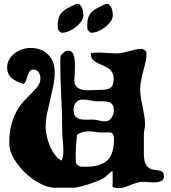

<svg xmlns="http://www.w3.org/2000/svg" viewBox="-20 -970 887 997"><path d="M138 -721Q195 -721 229.5 -687Q264 -653 264 -596Q264 -558 256.5 -522.5Q249 -487 240.5 -451.5Q232 -416 224.5 -380.5Q217 -345 217 -308Q217 -288 223 -262Q229 -236 239.5 -211Q250 -186 265.5 -165.5Q281 -145 300 -136Q305 -148 307 -161Q309 -174 309 -188Q309 -214 306 -239.5Q303 -265 303 -291Q303 -381 298 -469.5Q293 -558 293 -648Q293 -656 293.5 -664.5Q294 -673 295 -681Q303 -691 312.5 -699Q322 -707 335 -707Q354 -707 361 -687.5Q368 -668 369 -642.5Q370 -617 368 -592Q366 -567 366 -555Q366 -530 378.5 -518.5Q391 -507 409.5 -503.5Q428 -500 449.5 -501.5Q471 -503 489 -503Q506 -503 521 -504Q536 -505 547 -510Q558 -515 564 -527Q570 -539 570 -561Q570 -582 561.5 -595.5Q553 -609 539.5 -617.5Q526 -626 511 -632Q496 -638 482.5 -645Q469 -652 460.5 -662Q452 -672 452 -689V-694Q486 -699 519.5 -696Q553 -693 586 -693Q603 -693 619 -696.5Q635 -700 651 -704.5Q667 -709 682.5 -712.5Q698 -716 714 -716Q724 -716 732.5 -708.5Q741 -701 741 -691Q741 -671 736 -649Q731 -627 724.5 -603Q718 -579 713 -554.5Q708 -530 708 -506Q708 -483 712 -460.5Q716 -438 720.5 -415.5Q725 -393 729 -370.5Q733 -348 733 -324Q733 -310 730 -296.5Q727 -283 727 -269V-172Q727 -139 734.5 -122Q742 -105 754 -97.5Q766 -90 779 -88.5Q792 -87 804 -85Q816 -83 823.5 -77Q831 -71 831 -54Q831 -37 819 -31Q807 -25 790 -23.5Q773 -22 755.5 -24Q738 -26 727 -26Q708 -26 691 -21Q674 -16 658.5 -9.5Q643 -3 627.5 2Q612 7 595 7Q577 7 564 0Q565 -11 565 -20.5Q565 -30 565 -41Q565 -52 565 -62Q565 -72 564 -83Q550 -73 538 -61Q526 -49 511 -41Q498 -35 478 -27Q458 -19 436 -12Q414 -5 393 0Q372 5 358 5H266Q230 5 188 -17Q146 -39 110.5 -73Q75 -107 51.5 -147.5Q28 -188 28 -225Q28 -284 40 -326.5Q52 -369 70 -399Q88 -429 109 -450.5Q130 -472 148 -490Q166 -508 178 -525Q190 -542 190 -564Q190 -579 181 -594Q172 -609 155 -609Q141 -609 134.5 -600Q128 -591 124 -579Q120 -567 116 -554Q112 -541 103 -534Q70 -542 43.5 -562.5Q17 -583 17 -620Q17 -643 28 -661.5Q39 -680 56.5 -693.5Q74 -707 95.5 -714Q117 -721 138 -721ZM362 -401Q362 -377 371.5 -366Q381 -355 396 -351.5Q411 -348 428 -348.5Q445 -349 460 -349Q477 -349 493 -344.5Q509 -340 525 -340Q547 -340 559 -358.5Q571 -377 571 -397Q571 -417 563.5 -427Q556 -437 544 -440.5Q532 -444 517.5 -444Q503 -444 489 -444Q469 -444 449.5 -448.5Q430 -453 410 -453Q387 -453 374.5 -437.5Q362 -422 362 -401ZM380 -270Q377 -243 375 -216.5Q373 -190 373 -163Q373 -143 374 -129Q375 -115 396 -105L424 -104Q501 -104 536.5 -136.5Q572 -169 572 -249Q572 -258 569 -267Q566 -276 558 -281Q546 -283 533.5 -282.5Q521 -282 508 -282Q491 -282 475 -285Q459 -288 442 -288Q425 -288 409.5 -284Q394 -280 380 -270ZM534 -950Q543 -950 549.5 -943.5Q556 -937 559.5 -927.5Q563 -918 564.5 -908Q566 -898 566 -891Q566 -874 554.5 -858Q543 -842 526 -829Q509 -816 490 -808Q471 -800 456 -800Q449 -800 443.5 -806Q438 -812 434 -817L433 -838Q433 -864 439 -880.5Q445 -897 457 -908.5Q469 -920 485.5 -928.5Q502 -937 523 -947Q527 -950 534 -950ZM381 -950Q390 -950 396.5 -943.5Q403 -937 406.5 -927.5Q410 -918 411.5 -908Q413 -898 413 -891Q413 -874 401.5 -858Q390 -842 373 -829Q356 -816 337 -808Q318 -800 303 -800Q296 -800 290.5 -806Q285 -812 281 -817L280 -838Q280 -864 286 -880.5Q292 -897 304 -908.5Q316 -920 332.5 -928.5Q349 -937 370 -947Q374 -950 381 -950Z"/></svg>

Font: CAT Altenglisch
Style: Regular
Weight: 400
Designer: Peter Wiegel
Foundry: Peter Wiegel, CAT Fonts
Version: Version 1.000